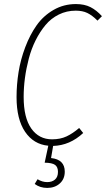

<svg xmlns="http://www.w3.org/2000/svg" viewBox="-20 -713 525 951"><path d="M355 -660.2Q310.1 -660.2 271.5 -641.1Q232.9 -622.1 205.3 -588.9Q177.7 -555.7 156.5 -513.4Q135.3 -471.2 122.6 -422.6Q109.9 -374 103.5 -326.4Q97.2 -278.8 97.2 -232.9Q97.2 -129.9 135 -76.4Q172.9 -22.9 237.8 -22.9Q278.8 -22.9 309.6 -37.4Q340.3 -51.8 372.1 -79.1L392.1 -54.2Q326.2 7.3 243.2 9.8L232.9 69.8Q300.8 77.1 300.8 137.2Q300.8 173.8 276.1 195.8Q251.5 217.8 213.9 217.8Q178.2 217.8 151.9 198.2L166 174.8Q189.5 189 213.9 189Q237.8 189 252.4 176.3Q267.1 163.6 267.1 138.2Q267.1 114.3 252.7 103.8Q238.3 93.3 201.2 92.8L219.2 8.8Q146.5 2 104.2 -60.3Q62 -122.6 62 -231.9Q62 -293.9 72 -356.2Q82 -418.5 105.2 -479.7Q128.4 -541 161.6 -587.9Q194.8 -634.8 245.1 -663.8Q295.4 -692.9 356 -692.9Q398.4 -692.9 428.5 -677.5Q458.5 -662.1 484.9 -632.8L462.9 -610.8Q436.5 -637.2 412.6 -648.7Q388.7 -660.2 355 -660.2Z"/></svg>

Font: Fira Sans Compressed UltraLight
Style: Italic
Weight: 200
Width: 3
Italic angle: -8°
Designer: Carrois Corporate & Edenspiekermann AG
Foundry: Carrois Corporate GbR & Edenspiekermann AG
Version: Version 4.203;PS 004.203;hotconv 1.0.88;makeotf.lib2.5.64775